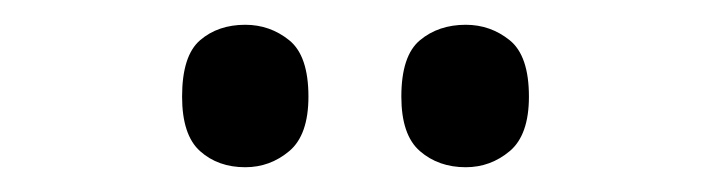

<svg xmlns="http://www.w3.org/2000/svg" viewBox="-20 -767 574 155"><path d="M356 -632Q334 -632 319 -645Q304 -658 304 -689Q304 -722 319 -734.5Q334 -747 356 -747Q376 -747 391.5 -734.5Q407 -722 407 -689Q407 -658 391.5 -645Q376 -632 356 -632ZM178 -632Q156 -632 141.5 -645Q127 -658 127 -689Q127 -722 141.5 -734.5Q156 -747 178 -747Q198 -747 213.5 -734.5Q229 -722 229 -689Q229 -658 213.5 -645Q198 -632 178 -632Z"/></svg>

Font: Noto Serif Georgian SemiCondensed Medium
Style: Regular
Weight: 500
Width: 4
Designer: Monotype Design Team, Akaki Razmadze
Foundry: Google LLC
Version: Version 2.003; ttfautohint (v1.8.4.7-5d5b)